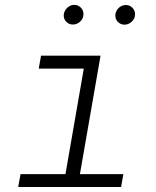

<svg xmlns="http://www.w3.org/2000/svg" viewBox="-20 -752 627 772"><path d="M145 -528.3H384.3L301.3 -51.8H476.1L466.8 0H53.2L62.5 -51.8H243.2L316.9 -476.1H135.7ZM236.3 -692.4Q236.8 -700.2 240.5 -707.5Q244.1 -714.8 249.8 -720.2Q255.4 -725.6 262.5 -729Q269.5 -732.4 277.8 -732.4Q294.4 -732.4 305.7 -720.7Q316.9 -709 315.4 -692.4Q314.5 -676.3 302.2 -665Q290 -653.8 273.9 -653.3Q257.3 -653.3 246.3 -664.6Q235.4 -675.8 236.3 -692.4ZM443.8 -691.9Q444.3 -699.7 447.8 -707Q451.2 -714.4 456.8 -719.7Q462.4 -725.1 469.7 -728.5Q477.1 -731.9 485.4 -731.9Q502 -731.9 512.9 -720.2Q523.9 -708.5 522.9 -691.9Q522 -675.8 509.5 -664.6Q497.1 -653.3 481.4 -652.8Q464.8 -652.8 453.9 -664.1Q442.9 -675.3 443.8 -691.9Z"/></svg>

Font: TypoPRO Roboto Mono
Style: Italic
Weight: 300
Designer: Google
Version: Version 2.000986; 2015; ttfautohint (v1.3)